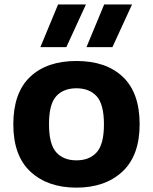

<svg xmlns="http://www.w3.org/2000/svg" viewBox="-20 -828 684 858"><path d="M321.5 10.5Q193 10.5 116.2 -60.8Q39.5 -132 39.5 -272.5Q39.5 -413 114.2 -484.2Q189 -555.5 321.5 -555.5Q454.5 -555.5 529.2 -484.2Q604 -413 604 -273Q604 -133 527 -61.2Q450 10.5 321.5 10.5ZM321.5 -111.5Q380 -111.5 412.2 -147.5Q444.5 -183.5 444.5 -272Q444.5 -362 412 -397.8Q379.5 -433.5 321.5 -433.5Q263.5 -433.5 231.2 -398Q199 -362.5 199 -273.5Q199 -183.5 231.2 -147.5Q263.5 -111.5 321.5 -111.5ZM366.5 -617.5 445.5 -808H570L482.5 -617.5ZM160.5 -617.5 239.5 -808H364L276.5 -617.5Z"/></svg>

Font: Encode Sans Semi Expanded
Style: Bold
Weight: 700
Width: 6
Designer: Multiple Designers
Foundry: Impallari Type
Version: Version 3.000; ttfautohint (v1.8.3) -l 8 -r 50 -G 200 -x 14 